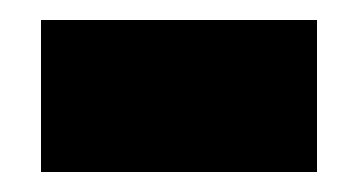

<svg xmlns="http://www.w3.org/2000/svg" viewBox="-20 -364 358 192"><path d="M21 -192V-344H297V-192Z"/></svg>

Font: Noto Sans Hebrew Black
Style: Regular
Weight: 900
Designer: Monotype Design Team
Foundry: Monotype Imaging Inc.
Version: Version 2.003